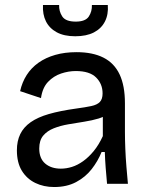

<svg xmlns="http://www.w3.org/2000/svg" viewBox="-20 -740 597 773"><path d="M198 13Q156 13 122 -3.5Q88 -20 68 -52.5Q48 -85 48 -135Q48 -172 61.5 -200Q75 -228 103.5 -248Q132 -268 177 -281Q222 -294 287 -303Q324 -308 347.5 -313Q371 -318 382 -329.5Q393 -341 393 -364Q393 -402 367 -428Q341 -454 285 -454Q256 -454 226 -444Q196 -434 173.5 -410.5Q151 -387 145 -345L61 -373Q69 -409 87.5 -438Q106 -467 135 -487.5Q164 -508 202.5 -519Q241 -530 288 -530Q353 -530 396.5 -508Q440 -486 461.5 -440.5Q483 -395 483 -324V-209Q483 -178 484.5 -141.5Q486 -105 489 -68.5Q492 -32 495 0H411Q408 -32 405.5 -64Q403 -96 402 -128H389Q374 -91 349 -59Q324 -27 286.5 -7Q249 13 198 13ZM225 -61Q247 -61 269.5 -68Q292 -75 314.5 -91Q337 -107 357.5 -132Q378 -157 394 -192V-292L420 -287Q404 -271 377.5 -263Q351 -255 319 -250Q287 -245 255 -239.5Q223 -234 196.5 -223.5Q170 -213 154 -194Q138 -175 138 -142Q138 -102 162 -81.5Q186 -61 225 -61ZM153 -720H218Q217 -695 230.5 -674Q244 -653 285 -653Q324 -653 337.5 -673.5Q351 -694 350 -720H414Q417 -682 402.5 -653.5Q388 -625 358 -609.5Q328 -594 283 -594Q238 -594 208.5 -610Q179 -626 165 -654Q151 -682 153 -720Z"/></svg>

Font: Bricolage Grotesque 96pt ExtraBold
Style: Regular
Weight: 400
Version: Version 1.001;gftools[0.9.33.dev8+g029e19f]